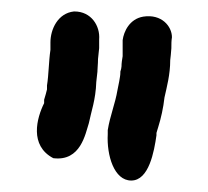

<svg xmlns="http://www.w3.org/2000/svg" viewBox="-20 -711 363 335"><path d="M57 -531C44 -505 31 -457 73 -435C121 -429 129 -478 135 -496C139 -516 147 -537 148 -568C149 -574 149 -580 150 -586V-587C150 -593 151 -598 151 -608L153 -627V-642C155 -666 139 -691 110 -691H109C81 -688 68 -660 68 -637V-624C65 -604 65 -580 62 -562V-555C61 -551 59 -543 57 -537ZM168 -477C166 -440 179 -396 209 -396C240 -396 249 -447 253 -475V-479C253 -480 255 -485 256 -489C261 -505 265 -523 267 -541C271 -559 277 -581 277 -606L278 -615L279 -627V-628C279 -634 279 -640 280 -646C280 -665 262 -687 230 -682C206 -678 196 -656 194 -641V-613C193 -607 192 -601 192 -595C192 -593 191 -589 190 -586V-584C190 -580 189 -575 188 -569L185 -554C181 -530 172 -509 168 -484Z"/></svg>

Font: Scribbler
Style: Blk
Weight: 900
Designer: Mew Too
Foundry: Cannot Into Space Fonts
Version: Version 1.001